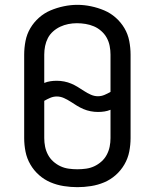

<svg xmlns="http://www.w3.org/2000/svg" viewBox="-20 -766 640 794"><path d="M300 8Q272 8 243.5 3.5Q215 -1 189 -12Q163 -23 141.5 -42Q120 -61 105.5 -86Q91 -111 85.5 -139Q80 -167 80 -195V-540Q80 -568 85.5 -596.5Q91 -625 105.5 -649.5Q120 -674 141.5 -693Q163 -712 189 -723Q215 -734 243.5 -740Q272 -746 300 -746Q328 -746 356.5 -740Q385 -734 411 -723Q437 -712 458.5 -693Q480 -674 494.5 -649.5Q509 -625 514.5 -596.5Q520 -568 520 -540V-195Q520 -167 514.5 -139Q509 -111 494.5 -86Q480 -61 458.5 -42Q437 -23 411 -12Q385 -1 356.5 3.5Q328 8 300 8ZM385 -368Q399 -368 412 -373.5Q425 -379 437 -386V-540Q437 -558 433.5 -576Q430 -594 421.5 -609.5Q413 -625 399 -637.5Q385 -650 368.5 -657Q352 -664 334 -667Q316 -670 298 -670Q280 -670 262.5 -666.5Q245 -663 229 -655.5Q213 -648 199.5 -636Q186 -624 178 -608.5Q170 -593 166.5 -575.5Q163 -558 163 -540V-423Q175 -428 188 -430Q201 -432 215 -432Q230 -432 245.5 -429Q261 -426 275 -420Q289 -414 302 -406Q315 -398 328 -389.5Q341 -381 355.5 -374.5Q370 -368 385 -368ZM300 -66Q318 -66 336 -68.5Q354 -71 370 -78.5Q386 -86 399.5 -98Q413 -110 421.5 -126Q430 -142 433.5 -159.5Q437 -177 437 -195V-312Q425 -307 412 -305Q399 -303 385 -303Q370 -303 354.5 -306Q339 -309 325 -315Q311 -321 298 -329Q285 -337 272 -345.5Q259 -354 244.5 -360.5Q230 -367 215 -367Q201 -367 188 -361.5Q175 -356 163 -349V-195Q163 -177 166.5 -159.5Q170 -142 178.5 -126Q187 -110 200.5 -98Q214 -86 230 -78.5Q246 -71 264 -68.5Q282 -66 300 -66Z"/></svg>

Font: Bmono
Style: Regular
Weight: 400
Monospace: yes
Designer: Belleve Invis
Foundry: Belleve Invis
Version: Version 11.2.2; ttfautohint (v1.8.2)